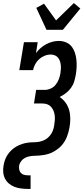

<svg xmlns="http://www.w3.org/2000/svg" viewBox="-25 -1008 545 1243"><path d="M276 -815 210 -957 260 -984 338 -876 453 -988 495 -953 382 -815ZM154 215Q132 215 110 212Q88 209 68.5 201.5Q49 194 33 180.5Q17 167 7.5 148.5Q-2 130 -4 108Q-6 86 -2 64Q1 45 7.5 27Q14 9 25 -7.5Q36 -24 51 -37.5Q66 -51 83 -60.5Q100 -70 118.5 -76Q137 -82 156 -84.5Q175 -87 193 -87Q211 -87 230 -90.5Q249 -94 266.5 -103.5Q284 -113 297 -128.5Q310 -144 317 -162Q324 -180 326 -198Q329 -215 330 -231Q331 -247 329 -262.5Q327 -278 321 -292Q315 -306 305 -317Q295 -328 280.5 -333Q266 -338 250 -338H195L209 -426H264Q283 -426 302.5 -434.5Q322 -443 335 -459Q348 -475 355.5 -494.5Q363 -514 366 -533Q368 -547 369 -560.5Q370 -574 368.5 -587.5Q367 -601 362.5 -613.5Q358 -626 350 -635.5Q342 -645 329.5 -650Q317 -655 304 -655Q284 -655 264 -647Q244 -639 228.5 -625Q213 -611 203 -592.5Q193 -574 189 -554H100L130 -735H219L208 -664Q220 -681 237 -696Q254 -711 273.5 -721.5Q293 -732 314 -737.5Q335 -743 356 -743Q380 -743 402 -734Q424 -725 438 -707.5Q452 -690 459.5 -668Q467 -646 469.5 -622.5Q472 -599 471 -574.5Q470 -550 466 -526Q462 -503 455.5 -481Q449 -459 435 -439.5Q421 -420 401.5 -405Q382 -390 361 -380Q383 -366 399 -344Q415 -322 422.5 -295.5Q430 -269 430 -240Q430 -211 425 -183Q422 -167 418 -152Q414 -137 408 -122Q402 -107 393.5 -93Q385 -79 374 -66.5Q363 -54 349.5 -44Q336 -34 322 -26Q308 -18 292.5 -13Q277 -8 261 -5Q245 -2 230 -1Q215 0 199.5 0.5Q184 1 168.5 3.5Q153 6 138 13.5Q123 21 112.5 34.5Q102 48 99 64Q97 77 99.5 89.5Q102 102 109.5 111Q117 120 129.5 123.5Q142 127 155 127H173V215Z"/></svg>

Font: Iosevka Curly Slab Semibold
Style: Italic
Weight: 600
Italic angle: -9°
Monospace: yes
Designer: Belleve Invis
Foundry: Belleve Invis
Version: Version 22.1.2; ttfautohint (v1.8.4)